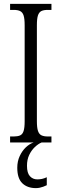

<svg xmlns="http://www.w3.org/2000/svg" viewBox="-20 -734 317 989"><path d="M32 0V-31H51Q71 -31 83.5 -36.5Q96 -42 101.5 -59Q107 -76 107 -109V-604Q107 -638 101.5 -654.5Q96 -671 83.5 -677Q71 -683 51 -683H32V-714H245V-683H226Q205 -683 193 -677Q181 -671 175.5 -654.5Q170 -638 170 -604V-110Q170 -77 175.5 -60Q181 -43 193.5 -37Q206 -31 226 -31H245V0ZM165 235Q121 235 95 210Q69 185 69 130Q69 97 81.5 70Q94 43 113 25Q132 7 153 0H194Q177 7 159.5 23.5Q142 40 130.5 64Q119 88 119 120Q119 157 134 173.5Q149 190 172 190Q185 190 196.5 187.5Q208 185 221 179V220Q213 224 203.5 227.5Q194 231 184.5 233Q175 235 165 235Z"/></svg>

Font: Noto Serif Khmer ExtraCondensed Light
Style: Regular
Weight: 300
Width: 2
Designer: Danh Hong and the Monotype Design Team
Foundry: Monotype Imaging Inc.
Version: Version 2.004